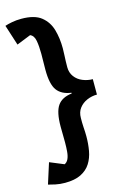

<svg xmlns="http://www.w3.org/2000/svg" viewBox="-139 -768 629 987"><g transform="rotate(-15 175.5 -274.5)"><path d="M80 162Q53 162 29.5 157Q6 152 -8 148L27 38L102 69Q115 63 122 48Q129 33 131 10Q133 -13 133 -40Q133 -65 132.5 -82.5Q132 -100 132 -123Q132 -200 155 -233.5Q178 -267 231 -273V-277Q179 -284 155.5 -316.5Q132 -349 132 -426Q132 -449 132.5 -467.5Q133 -486 133 -510Q133 -552 127.5 -581Q122 -610 102 -618L27 -588L-8 -697Q6 -702 29.5 -706.5Q53 -711 80 -711Q150 -711 185.5 -682.5Q221 -654 234 -608.5Q247 -563 247 -509Q247 -494 246 -476.5Q245 -459 244.5 -441.5Q244 -424 244 -409Q244 -380 260 -358.5Q276 -337 302 -326.5Q328 -316 355 -316V-234Q327 -234 301.5 -223Q276 -212 260 -191Q244 -170 244 -139Q244 -127 244 -114.5Q244 -102 245 -89.5Q246 -77 246.5 -64.5Q247 -52 247 -41Q247 -1 240.5 35.5Q234 72 216 100.5Q198 129 165 145.5Q132 162 80 162Z"/></g></svg>

Font: Kreon Light SemiBold
Style: Regular
Weight: 600
Version: Version 2.002